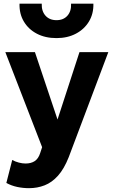

<svg xmlns="http://www.w3.org/2000/svg" viewBox="-20 -784 605 1028"><path d="M135.5 223.5Q103.5 223.5 72.5 217Q41.5 210.5 14 195.5L45.5 72.5Q61.5 81.5 80.8 86.5Q100 91.5 116.5 91.5Q146.5 91.5 166 78.5Q185.5 65.5 195 36L205.5 4L8.5 -505H167L288 -144L405.5 -505H560L348 57.5Q323 120.5 290.5 156.8Q258 193 219 208.2Q180 223.5 135.5 223.5ZM282.5 -580Q222.5 -580 177.5 -603.5Q132.5 -627 107.8 -668.5Q83 -710 84.5 -764.5H203.5Q202 -724.5 223.5 -700.2Q245 -676 282.5 -676Q320 -676 341.2 -700.2Q362.5 -724.5 360.5 -764.5H480Q481.5 -711 456.5 -669.2Q431.5 -627.5 386.5 -603.8Q341.5 -580 282.5 -580Z"/></svg>

Font: Geologica SemiBold
Style: Regular
Weight: 600
Designer: Sindre Bremnes, Frode Helland
Foundry: Monokrom Skriftforlag AS
Version: Version 1.010;gftools[0.9.28]